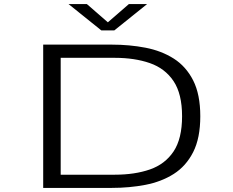

<svg xmlns="http://www.w3.org/2000/svg" viewBox="-20 -918 1140 938"><path d="M191 0V-700H526Q612.5 -700 690.5 -685Q768.5 -670 828.8 -631.8Q889 -593.5 923.8 -525Q958.5 -456.5 958.5 -350Q958.5 -243.5 923.8 -175Q889 -106.5 828.8 -68.2Q768.5 -30 690.5 -15Q612.5 0 526 0ZM276.5 -64.5H541Q638.5 -64.5 712.5 -90.2Q786.5 -116 828 -178.2Q869.5 -240.5 869.5 -350Q869.5 -459.5 827.8 -521.8Q786 -584 711.8 -609.8Q637.5 -635.5 541 -635.5H276.5ZM315 -898H404.5L507 -809L609.5 -898H698.5L538.5 -769.5H475Z"/></svg>

Font: Trispace Expanded Light
Style: Regular
Weight: 300
Width: 7
Designer: Tyler Finck
Foundry: Etcetera Type Company
Version: Version 1.210; ttfautohint (v1.8.3)